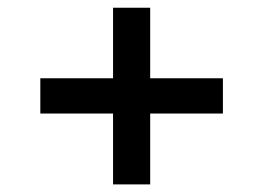

<svg xmlns="http://www.w3.org/2000/svg" viewBox="-20 -572 687 500"><path d="M274.4 -276.4Q226.6 -276.4 85 -276.4Q85 -298.8 85 -368.2Q131.8 -368.2 274.4 -368.2Q274.4 -414.1 274.4 -551.8Q297.9 -551.8 371.1 -551.8Q371.1 -505.9 371.1 -368.2Q418.9 -368.2 560.5 -368.2Q560.5 -344.7 560.5 -276.4Q513.7 -276.4 371.1 -276.4Q371.1 -230.5 371.1 -91.8Q346.7 -91.8 274.4 -91.8Q274.4 -137.7 274.4 -276.4Z"/></svg>

Font: Alata=Ham
Style: Regular
Weight: 400
Designer: Spyros Zevelakis, Eben Sorkin
Version: Version 1.004